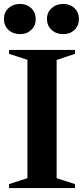

<svg xmlns="http://www.w3.org/2000/svg" viewBox="-36 -953 420 973"><path d="M10 0V-20L103 -50V-650L10 -680V-700H344V-680L251 -649V-50L344 -20V0ZM284 -780Q249 -780 225.5 -801.5Q202 -823 202 -857Q202 -890 225.5 -911.5Q249 -933 284 -933Q319 -933 341.5 -911.5Q364 -890 364 -857Q364 -823 341.5 -801.5Q319 -780 284 -780ZM66 -780Q30 -780 7 -801.5Q-16 -823 -16 -857Q-16 -890 7 -911.5Q30 -933 66 -933Q100 -933 122.5 -911.5Q145 -890 145 -857Q145 -823 122.5 -801.5Q100 -780 66 -780Z"/></svg>

Font: Wittgenstein
Style: Bold
Weight: 700
Designer: Jörg Drees
Foundry: Jörg Drees
Version: Version 1.303; ttfautohint (v1.8.4.7-5d5b)